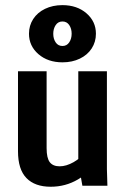

<svg xmlns="http://www.w3.org/2000/svg" viewBox="-20 -710 478 734"><path d="M48.8 -131.8V-437.5H158.2V-143.6Q158.2 -105.5 170.4 -89.8Q182.6 -74.2 208 -74.2Q233.4 -74.2 261.7 -90.3Q290 -106.4 315.4 -137.7L358.4 -100.6Q325.2 -51.8 277.8 -23.9Q230.5 3.9 173.8 3.9Q113.3 3.9 81.1 -29.3Q48.8 -62.5 48.8 -131.8ZM279.3 -89.8V-437.5H388.7V-63.5L390.6 0H294.9ZM90.8 -581.1Q90.8 -612.3 106.9 -637.2Q123 -662.1 152.3 -676.3Q181.6 -690.4 218.5 -690.4Q274.4 -690.4 310.5 -659.2Q346.7 -627.9 346.7 -581.1Q346.7 -549.8 330.6 -524.9Q314.5 -500 285.2 -485.8Q255.9 -471.7 219 -471.7Q163.1 -471.7 127 -502.9Q90.8 -534.2 90.8 -581.1ZM253.9 -581.2Q253.9 -600.6 244.6 -614.3Q235.4 -627.9 218.8 -627.9Q202.1 -627.9 192.9 -614.1Q183.6 -600.3 183.6 -580.9Q183.6 -561.5 192.9 -547.9Q202.1 -534.2 218.8 -534.2Q235.4 -534.2 244.6 -548Q253.9 -561.8 253.9 -581.2Z"/></svg>

Font: Sudo Var
Style: Regular
Weight: 400
Monospace: yes
Designer: Jens Kutilek
Foundry: Jens Kutilek
Version: Version 0.065;FEAKit 1.0